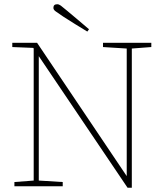

<svg xmlns="http://www.w3.org/2000/svg" viewBox="-20 -879 772 906"><path d="M466 -657V-677H694V-657L602 -650V7H582L163 -614V-27L276 -20V0H48V-20L139 -27V-650L137 -653L38 -657V-677H155L578 -48V-650ZM400 -741 392 -730Q363 -747 334 -765.5Q305 -784 278 -801Q253 -818 242.5 -825.5Q232 -833 232 -842Q232 -859 250 -859Q258 -859 267 -852.5Q276 -846 297 -828Q320 -809 346.5 -786.5Q373 -764 400 -741Z"/></svg>

Font: Source Serif Pro ExtraLight
Style: Regular
Weight: 200
Designer: Frank Grießhammer
Foundry: Adobe Systems Incorporated
Version: Version 3.001;hotconv 1.0.111;makeotfexe 2.5.65597